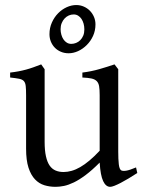

<svg xmlns="http://www.w3.org/2000/svg" viewBox="-20 -723 570 758"><path d="M522 -40Q503.9 -28.3 487.3 -18.3Q470.7 -8.3 456.5 -1Q442.4 6.3 431.6 10.5Q420.9 14.6 415 14.6Q397.9 14.6 387.2 -8.1Q376.5 -30.8 373.5 -81.1Q343.3 -50.8 318.1 -32Q293 -13.2 271.7 -2.9Q250.5 7.3 232.7 11Q214.8 14.6 199.2 14.6Q176.3 14.6 155.3 8.3Q134.3 2 118.2 -14.9Q102.1 -31.7 92.5 -61Q83 -90.3 83 -136.2V-347.2Q83 -370.6 81.5 -383.5Q80.1 -396.5 74 -403.1Q67.9 -409.7 55.2 -412.1Q42.5 -414.6 20 -417V-436.5Q37.6 -438.5 53 -441.4Q68.4 -444.3 82.8 -448.2Q97.2 -452.1 111.8 -457.3Q126.5 -462.4 142.6 -468.8L156.2 -449.7V-163.1Q156.2 -128.9 161.4 -106Q166.5 -83 176 -69.3Q185.5 -55.7 199.5 -49.8Q213.4 -43.9 231 -43.9Q246.6 -43.9 262.9 -48.6Q279.3 -53.2 296.6 -63.2Q314 -73.2 333 -89.1Q352.1 -105 373.5 -127.9V-347.2Q373.5 -369.1 371.3 -382.3Q369.1 -395.5 361.8 -402.8Q354.5 -410.2 341.1 -413.1Q327.6 -416 305.2 -417V-436.5Q340.3 -440.9 372.6 -450.2Q404.8 -459.5 432.1 -468.8L446.8 -449.7V-124Q446.8 -93.8 449 -74.7Q451.2 -55.7 458 -50.8Q463.9 -46.9 478 -49.1Q492.2 -51.3 517.1 -62ZM313 -606.9Q313 -618.7 310.1 -629.4Q307.1 -640.1 301.8 -648.2Q296.4 -656.2 288.6 -661.1Q280.8 -666 271 -666Q260.7 -666 251.5 -661.9Q242.2 -657.7 235.1 -650.1Q228 -642.6 223.6 -631.8Q219.2 -621.1 219.2 -607.9Q219.2 -596.7 222.2 -586.2Q225.1 -575.7 230.5 -567.6Q235.8 -559.6 243.7 -554.7Q251.5 -549.8 261.2 -549.8Q271 -549.8 280.3 -553.5Q289.6 -557.1 296.9 -564.5Q304.2 -571.8 308.6 -582.3Q313 -592.8 313 -606.9ZM356.9 -627Q356.9 -602.1 347.4 -581.3Q337.9 -560.5 322.5 -545.2Q307.1 -529.8 288.3 -521.2Q269.5 -512.7 251 -512.7Q234.4 -512.7 220.5 -518.6Q206.5 -524.4 196.5 -534.7Q186.5 -544.9 180.9 -558.6Q175.3 -572.3 175.3 -587.9Q175.3 -612.8 184.8 -634Q194.3 -655.3 209.5 -670.7Q224.6 -686 243.4 -694.6Q262.2 -703.1 281.2 -703.1Q296.9 -703.1 310.8 -697Q324.7 -690.9 335 -680.4Q345.2 -669.9 351.1 -656Q356.9 -642.1 356.9 -627Z"/></svg>

Font: Akkhara
Style: Regular
Weight: 400
Designer: J. Victor Gaultney
Version: Version 1.00 June 13, 2006, initial release